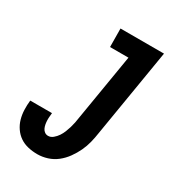

<svg xmlns="http://www.w3.org/2000/svg" viewBox="-180 -838 859 948"><g transform="rotate(30 250.0 -363.5)"><path d="M180 8Q153 8 127 2Q101 -4 80.5 -18Q60 -32 45.5 -53Q31 -74 24 -98.5Q17 -123 16 -150Q15 -177 18 -204H142Q141 -193 140 -182Q139 -171 139.5 -160Q140 -149 142 -138.5Q144 -128 148.5 -118.5Q153 -109 161.5 -103Q170 -97 181 -97Q196 -97 209 -108Q222 -119 231 -132.5Q240 -146 246 -161Q252 -176 256.5 -191Q261 -206 264 -221Q267 -236 269 -251L332 -630H227L226 -735H474L391 -234Q387 -206 380 -178Q373 -150 360.5 -123.5Q348 -97 330 -72Q312 -47 288.5 -28.5Q265 -10 236.5 -1Q208 8 180 8Z"/></g></svg>

Font: Iosevka Curly Extrabold
Style: Italic
Weight: 800
Italic angle: -9°
Monospace: yes
Designer: Belleve Invis
Foundry: Belleve Invis
Version: Version 22.1.2; ttfautohint (v1.8.4)